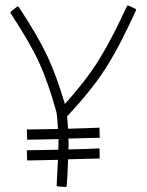

<svg xmlns="http://www.w3.org/2000/svg" viewBox="-20 -700 551 722"><path d="M232 -262Q234 -246 236 -216Q316 -218 354 -220L355 -182L237 -179Q238 -172 238 -159Q238 -145 237 -138Q317 -140 354 -142L355 -104L236 -101Q234 -38 231 -2Q231 3 226 3L198 1Q193 1 193 -4L198 -99Q78 -96 82 -97L81 -135Q109 -135 199 -137Q200 -151 200 -177Q79 -174 82 -175L81 -213Q110 -213 198 -215Q196 -253 193 -274L192 -275L193 -276Q161 -391 126.5 -466Q92 -541 20 -650Q19 -652 19.5 -654Q20 -656 22 -657L43 -674Q45 -676 47.5 -675.5Q50 -675 51 -673Q123 -564 158 -489Q193 -414 224 -309Q301 -394 349.5 -471Q398 -548 457 -676Q458 -678 460 -679Q462 -680 464 -679L489 -667Q493 -665 491 -660Q427 -520 374.5 -439Q322 -358 232 -262Z"/></svg>

Font: Vibes
Style: Regular
Weight: 400
Designer: AbdElmomen Kadhim
Version: Version 1.100